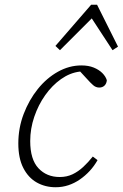

<svg xmlns="http://www.w3.org/2000/svg" viewBox="-20 -775 516 807"><path d="M214 12Q170 12 134.5 -8Q99 -28 78 -69Q57 -110 57 -172Q57 -237 79.5 -296Q102 -355 139 -401Q176 -447 223.5 -473.5Q271 -500 322 -500Q352 -500 374 -491Q396 -482 410 -468Q424 -454 429 -438Q428 -424 419.5 -415.5Q411 -407 397 -407Q383 -407 371.5 -417Q360 -427 344 -445L309 -483H339V-474H315Q274 -469 236.5 -442.5Q199 -416 170 -375Q141 -334 124 -284Q107 -234 107 -182Q107 -105 141.5 -68Q176 -31 231 -31Q261 -31 285 -42.5Q309 -54 330 -73.5Q351 -93 370 -117L390 -102Q376 -77 357 -56.5Q338 -36 315.5 -20.5Q293 -5 267.5 3.5Q242 12 214 12ZM453 -564 355 -714H382L232 -564L213 -582L363 -755H388L476 -579Z"/></svg>

Font: Source Serif 4 Light
Style: Italic
Weight: 300
Italic angle: -12°
Designer: Frank Grießhammer
Foundry: Adobe Systems Incorporated
Version: Version 4.004;hotconv 1.0.116;makeotfexe 2.5.65601